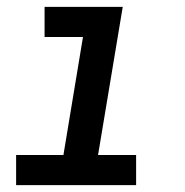

<svg xmlns="http://www.w3.org/2000/svg" viewBox="-20 -540 540 560"><path d="M27 0V-88H165L222 -432H110V-520H338L266 -88H377V0Z"/></svg>

Font: Iosevka SS04 Semibold Oblique
Style: Regular
Weight: 600
Italic angle: -9°
Monospace: yes
Designer: Belleve Invis
Foundry: Belleve Invis
Version: Version 19.0.0; ttfautohint (v1.8.4)